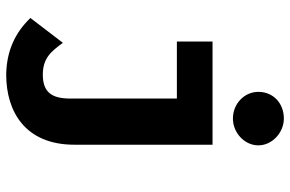

<svg xmlns="http://www.w3.org/2000/svg" viewBox="-174 -560 912 603"><g transform="rotate(90 281.5 -259.0)"><path d="M353 -535C397 -535 437 -571 437 -615C437 -658 397 -695 353 -695C304 -695 269 -661 269 -615C269 -571 306 -535 353 -535ZM215 177C330 177 435 118 435 -37V-471H111V-359H290V-24C290 34 270 62 215 62C163 62 142 36 115 -1L37 101C84 150 142 176 215 177Z"/></g></svg>

Font: Inconsolata SemiExpanded Black
Style: Regular
Weight: 900
Width: 6
Monospace: yes
Designer: Raph Levien, Cyreal, Brenton Simpson
Foundry: Raph Levien, Cyreal, Google
Version: Version 3.100